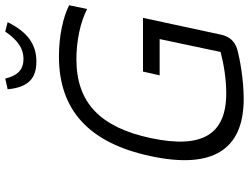

<svg xmlns="http://www.w3.org/2000/svg" viewBox="-126 -792 928 715"><g transform="rotate(-90 337.5 -435.0)"><path d="M661 -574 675 -641C632 -663 562 -679 484 -679C282 -679 161 -564 113 -337C64 -109 135 9 326 9C397 9 476 -5 514 -16C540 -25 559 -43 566 -78L628 -366H428L414 -304H549L501 -77C451 -64 397 -56 347 -56C193 -56 140 -146 180 -336C220 -525 312 -614 474 -614C540 -614 611 -600 661 -574ZM362 -870 402 -879C413 -831 437 -811 475 -811C513 -811 544 -831 577 -879L612 -870C575 -796 530 -763 465 -763C400 -763 369 -796 362 -870Z"/></g></svg>

Font: LT Wave Mono Light
Style: Italic
Weight: 300
Designer: Daniel Lyons
Version: Version 2.5 (Glyphs App)